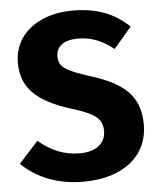

<svg xmlns="http://www.w3.org/2000/svg" viewBox="-55 -814 727 879"><g transform="rotate(-5 309.0 -374.5)"><path d="M311 -767C156 -767 41 -683 41 -551C41 -440 103 -370 270 -319C379 -285 407 -260 407 -205C407 -148 362 -113 288 -113C214 -113 154 -140 99 -187L10 -89C71 -29 164 18 294 18C481 18 591 -79 591 -218C591 -356 510 -415 368 -460C252 -497 224 -516 224 -564C224 -611 262 -637 324 -637C384 -637 436 -617 488 -575L570 -671C504 -733 426 -767 311 -767Z"/></g></svg>

Font: Glow Sans SC Normal ExtraBold
Style: Regular
Weight: 800
Designer: Ryoko NISHIZUKA (kana, bopomofo & ideographs); Paul D. Hunt (Latin, Greek & Cyrillic); Sandoll Communications, Soo-young
Version: Version 0.93